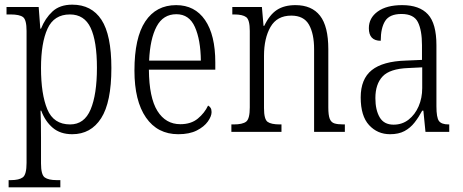

<svg xmlns="http://www.w3.org/2000/svg" viewBox="-20 -566 1987 824"><path d="M17 238V207H27Q62 207 78 195Q94 183 94 133V-433Q94 -481 79 -492.5Q64 -504 25 -504H8V-536H146L153 -443H156Q174 -488 205.5 -517Q237 -546 290 -546Q373 -546 415.5 -481Q458 -416 458 -274Q458 -127 414 -58.5Q370 10 290 10Q239 10 206.5 -17.5Q174 -45 157 -91H154Q155 -71 155.5 -41Q156 -11 156 25V135Q156 184 172 195.5Q188 207 223 207H239V238ZM281 -32Q342 -32 369 -96.5Q396 -161 396 -275Q396 -389 369 -446.5Q342 -504 280 -504Q212 -504 184 -443Q156 -382 156 -274Q156 -162 183 -97Q210 -32 281 -32Z M745 10Q656 10 606.5 -61.5Q557 -133 557 -263Q557 -404 603.5 -474Q650 -544 736 -544Q816 -544 860 -480Q904 -416 904 -298V-267H619Q620 -147 655.5 -90Q691 -33 754 -33Q800 -33 829 -57Q858 -81 873 -113Q879 -110 883.5 -103.5Q888 -97 888 -85Q888 -67 872 -44.5Q856 -22 824.5 -6Q793 10 745 10ZM842 -306Q841 -395 816.5 -450Q792 -505 737 -505Q680 -505 652 -452Q624 -399 620 -306Z M973 0V-32H983Q1021 -32 1036.5 -44Q1052 -56 1052 -105V-433Q1052 -481 1036.5 -492.5Q1021 -504 985 -504H977V-536H1104L1111 -455H1114Q1137 -503 1168.5 -523.5Q1200 -544 1248 -544Q1318 -544 1353.5 -498.5Q1389 -453 1389 -355V-105Q1389 -72 1395 -56.5Q1401 -41 1415 -36.5Q1429 -32 1454 -32H1460V0H1328V-355Q1328 -421 1306 -460Q1284 -499 1230 -499Q1169 -499 1141 -450.5Q1113 -402 1113 -326V-102Q1113 -54 1128.5 -43Q1144 -32 1181 -32H1188V0Z M1654 10Q1600 10 1564 -29Q1528 -68 1528 -148Q1528 -227 1575.5 -265Q1623 -303 1722 -306L1791 -309V-372Q1791 -436 1773.5 -471Q1756 -506 1703 -506Q1652 -506 1633 -476Q1614 -446 1614 -391Q1563 -391 1563 -445Q1563 -489 1601 -516.5Q1639 -544 1706 -544Q1780 -544 1816.5 -504.5Q1853 -465 1853 -372V-110Q1853 -61 1864 -46.5Q1875 -32 1905 -32H1908V0H1806L1797 -91H1792Q1777 -63 1759 -40Q1741 -17 1716 -3.5Q1691 10 1654 10ZM1669 -31Q1706 -31 1733.5 -52.5Q1761 -74 1776.5 -109.5Q1792 -145 1792 -188V-277L1732 -274Q1653 -271 1622 -238Q1591 -205 1591 -145Q1591 -94 1609.5 -62.5Q1628 -31 1669 -31Z"/></svg>

Font: Noto Serif Bengali Condensed Light
Style: Regular
Weight: 300
Width: 3
Designer: Juan Bruce, Universal Thirst, Indian Type Foundry and the Monotype Design Team.
Foundry: Monotype Imaging Inc.
Version: Version 2.003; ttfautohint (v1.8.4.7-5d5b)